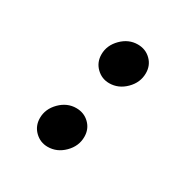

<svg xmlns="http://www.w3.org/2000/svg" viewBox="-103 -487 538 559"><g transform="rotate(30 166.5 -208.0)"><path d="M189.6 -263.9Q164.6 -263.9 146.5 -281.6Q128.5 -299.3 128.5 -325.7Q128.5 -356.2 152.1 -379.9Q175.7 -403.5 206.2 -403.5Q232.6 -403.5 250.3 -386.1Q268.1 -368.8 268.1 -342.4Q268.1 -311.1 244.4 -287.5Q220.8 -263.9 189.6 -263.9ZM127.1 -13.9Q102.1 -13.9 84 -31.6Q66 -49.3 66 -75.7Q66 -106.2 89.6 -129.9Q113.2 -153.5 143.8 -153.5Q170.1 -153.5 187.8 -136.1Q205.6 -118.8 205.6 -92.4Q205.6 -61.1 181.9 -37.5Q158.3 -13.9 127.1 -13.9Z"/></g></svg>

Font: Afacad SemiBold
Style: Italic
Weight: 600
Italic angle: -14°
Designer: Kristian Moeller
Foundry: Dicotype
Version: Version 1.000